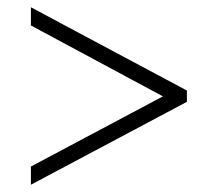

<svg xmlns="http://www.w3.org/2000/svg" viewBox="-20 -591 599 528"><path d="M65 -83 494 -311V-342L65 -571V-521L428 -326L65 -133Z"/></svg>

Font: Noto Serif Telugu Light
Style: Regular
Weight: 300
Designer: Jelle Bosma - Monotype Design Team
Foundry: Monotype Imaging Inc.
Version: Version 2.005